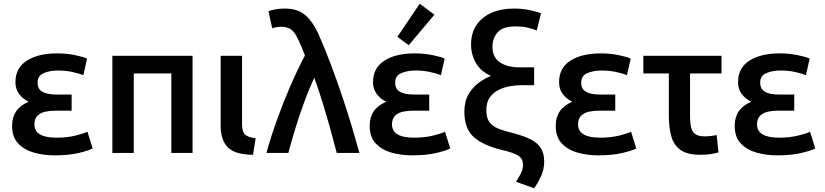

<svg xmlns="http://www.w3.org/2000/svg" viewBox="-20 -822 4432 1032"><path d="M273 13Q215 13 163 -1.5Q111 -16 78 -50.5Q45 -85 45 -146Q45 -238 134 -275Q103 -290 83 -316.5Q63 -343 63 -380Q63 -457 124 -496Q185 -535 287 -535Q339 -535 384.5 -525.5Q430 -516 448 -507L428 -418Q403 -428 367.5 -435.5Q332 -443 291 -443Q248 -443 215 -429Q182 -415 182 -378Q182 -349 198.5 -335.5Q215 -322 237.5 -318Q260 -314 278 -314H365V-227H275Q250 -227 225 -222Q200 -217 182.5 -201Q165 -185 165 -153Q165 -82 284 -82Q341 -82 387 -93.5Q433 -105 450 -114L478 -24Q458 -13 404 0Q350 13 273 13Z M584 0V-522H1015V0H901V-427H699V0Z M1340 10Q1242 9 1204 -30.5Q1166 -70 1166 -146V-522H1281V-156Q1281 -115 1296.5 -99.5Q1312 -84 1354 -79Z M1412 0Q1436 -87 1469.5 -180Q1503 -273 1541.5 -361.5Q1580 -450 1619 -524Q1614 -536 1609.5 -547.5Q1605 -559 1601 -569Q1585 -608 1571 -632.5Q1557 -657 1538.5 -667.5Q1520 -678 1491 -678Q1466 -678 1443 -670L1423 -762Q1437 -767 1459 -771.5Q1481 -776 1511 -776Q1580 -776 1620.5 -741Q1661 -706 1691 -641Q1727 -559 1759.5 -472.5Q1792 -386 1820.5 -301Q1849 -216 1872 -139Q1895 -62 1912 0H1790Q1775 -59 1755 -130.5Q1735 -202 1713 -273.5Q1691 -345 1669 -404Q1640 -341 1613.5 -268.5Q1587 -196 1565.5 -125.5Q1544 -55 1530 0Z M2195 13Q2137 13 2085 -1.5Q2033 -16 2000 -50.5Q1967 -85 1967 -146Q1967 -238 2056 -275Q2025 -290 2005 -316.5Q1985 -343 1985 -380Q1985 -457 2046 -496Q2107 -535 2209 -535Q2261 -535 2306.5 -525.5Q2352 -516 2370 -507L2350 -418Q2325 -428 2289.5 -435.5Q2254 -443 2213 -443Q2170 -443 2137 -429Q2104 -415 2104 -378Q2104 -349 2120.5 -335.5Q2137 -322 2159.5 -318Q2182 -314 2200 -314H2287V-227H2197Q2172 -227 2147 -222Q2122 -217 2104.5 -201Q2087 -185 2087 -153Q2087 -82 2206 -82Q2263 -82 2309 -93.5Q2355 -105 2372 -114L2400 -24Q2380 -13 2326 0Q2272 13 2195 13ZM2177 -579 2116 -624 2236 -802 2315 -743Z M2851 190 2754 155Q2767 134 2779 111.5Q2791 89 2791 64Q2791 32 2767 15.5Q2743 -1 2678 -16Q2578 -40 2527 -85Q2476 -130 2476 -221Q2476 -277 2498.5 -315.5Q2521 -354 2554.5 -378Q2588 -402 2619 -414Q2564 -438 2538 -483.5Q2512 -529 2512 -583Q2512 -645 2541.5 -688Q2571 -731 2622.5 -753.5Q2674 -776 2740 -776Q2791 -776 2830 -767Q2869 -758 2888 -751L2865 -658Q2842 -668 2814 -674Q2786 -680 2750 -680Q2683 -680 2655 -648.5Q2627 -617 2627 -571Q2627 -514 2667 -487Q2707 -460 2771 -460H2851V-364H2779Q2755 -364 2723.5 -359Q2692 -354 2662.5 -340Q2633 -326 2613.5 -299.5Q2594 -273 2594 -229Q2594 -189 2610 -166.5Q2626 -144 2658 -131Q2690 -118 2736 -107Q2798 -91 2835 -71.5Q2872 -52 2888.5 -23.5Q2905 5 2905 47Q2905 87 2888.5 124Q2872 161 2851 190Z M3195 13Q3137 13 3085 -1.5Q3033 -16 3000 -50.5Q2967 -85 2967 -146Q2967 -238 3056 -275Q3025 -290 3005 -316.5Q2985 -343 2985 -380Q2985 -457 3046 -496Q3107 -535 3209 -535Q3261 -535 3306.5 -525.5Q3352 -516 3370 -507L3350 -418Q3325 -428 3289.5 -435.5Q3254 -443 3213 -443Q3170 -443 3137 -429Q3104 -415 3104 -378Q3104 -349 3120.5 -335.5Q3137 -322 3159.5 -318Q3182 -314 3200 -314H3287V-227H3197Q3172 -227 3147 -222Q3122 -217 3104.5 -201Q3087 -185 3087 -153Q3087 -82 3206 -82Q3263 -82 3309 -93.5Q3355 -105 3372 -114L3400 -24Q3380 -13 3326 0Q3272 13 3195 13Z M3745 10Q3675 10 3638.5 -15.5Q3602 -41 3588.5 -88.5Q3575 -136 3575 -202V-427H3438V-522H3858V-427H3689V-195Q3689 -134 3706.5 -111.5Q3724 -89 3766 -89Q3786 -89 3801 -91Q3816 -93 3832 -96L3842 -3Q3825 2 3801 6Q3777 10 3745 10Z M4157 13Q4099 13 4047 -1.5Q3995 -16 3962 -50.5Q3929 -85 3929 -146Q3929 -238 4018 -275Q3987 -290 3967 -316.5Q3947 -343 3947 -380Q3947 -457 4008 -496Q4069 -535 4171 -535Q4223 -535 4268.5 -525.5Q4314 -516 4332 -507L4312 -418Q4287 -428 4251.5 -435.5Q4216 -443 4175 -443Q4132 -443 4099 -429Q4066 -415 4066 -378Q4066 -349 4082.5 -335.5Q4099 -322 4121.5 -318Q4144 -314 4162 -314H4249V-227H4159Q4134 -227 4109 -222Q4084 -217 4066.5 -201Q4049 -185 4049 -153Q4049 -82 4168 -82Q4225 -82 4271 -93.5Q4317 -105 4334 -114L4362 -24Q4342 -13 4288 0Q4234 13 4157 13Z"/></svg>

Font: Ubuntu Sans SemiBold
Style: Regular
Weight: 600
Designer: Dalton Maag Ltd
Foundry: Dalton Maag Ltd
Version: Version 1.006; ttfautohint (v1.8.4.7-5d5b)